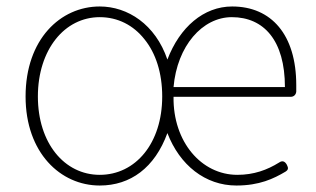

<svg xmlns="http://www.w3.org/2000/svg" viewBox="-20 -560 977 593"><path d="M798 -261H878C887 -261 894 -267 895 -277C895 -284 895 -291 895 -297C895 -453 818 -540 697 -540C609 -540 535 -476 497 -376C460 -485 374 -540 288 -540C167 -540 59 -439 59 -262C59 -88 167 13 288 13C383 13 458 -42 497 -149C535 -50 614 13 710 13C781 13 825 -8 862 -30C871 -36 871 -41 866 -51C860 -62 852 -65 842 -58C805 -35 764 -20 713 -20C602 -20 514 -122 516 -261H704ZM152 -439C186 -482 234 -507 288 -507C344 -507 392 -482 426 -439C461 -396 481 -335 481 -262C481 -118 399 -20 288 -20C179 -20 97 -118 97 -262C97 -335 118 -396 152 -439ZM602 -291H516C527 -418 605 -507 696 -507C795 -507 860 -435 860 -291H688Z"/></svg>

Font: GenSenRounded2 TW EL
Style: Regular
Weight: 250
Version: Version 2.100;PS 2.1;hotconv 16.6.51;makeotf.lib2.5.65220 DE